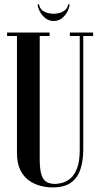

<svg xmlns="http://www.w3.org/2000/svg" viewBox="-20 -847 456 874"><path d="M290.5 -827.2H297.2Q293.5 -796.8 273 -774.1Q252.5 -751.5 224.2 -751.5Q196.5 -751.5 175.6 -774.2Q154.8 -797 151 -827.2H157.5Q161.2 -808 174.5 -798.6Q187.8 -789.2 202.6 -786.8Q217.5 -784.2 224.2 -784.2Q230.8 -784.2 245.1 -786.8Q259.5 -789.2 273.1 -798.6Q286.8 -808 290.5 -827.2ZM57.2 -683H12.2V-699H205.8V-683H160.8V-123.5Q160.8 -77.5 168.4 -52.6Q176 -27.8 191.9 -18.8Q207.8 -9.8 230.2 -9.8Q243 -9.8 262.1 -14.4Q281.2 -19 299.9 -34.2Q318.5 -49.5 330.8 -81Q343 -112.5 343 -165.5V-683H298V-699H404V-683H359V-166.2Q359 -115.2 346 -76.2Q333 -37.2 302.8 -15.5Q272.5 6.2 219 6.2Q193 6.2 164.5 -1Q136 -8.2 111.6 -25.5Q87.2 -42.8 72.2 -73.5Q57.2 -104.2 57.2 -152Z"/></svg>

Font: Emberly Black
Style: Regular
Weight: 900
Designer: Rajesh Rajput
Foundry: Rajesh Rajput
Version: Version 1.000